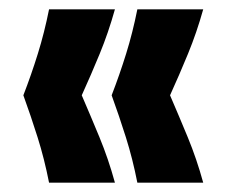

<svg xmlns="http://www.w3.org/2000/svg" viewBox="-20 -470 482 411"><path d="M85 -79Q75 -130 60.5 -176Q46 -222 30 -266Q47 -310 61 -355Q75 -400 85 -450H226Q212 -400 193.5 -355Q175 -310 155 -266Q174 -222 193 -176Q212 -130 226 -79ZM274 -79Q264 -130 249.5 -176Q235 -222 219 -266Q236 -310 250 -355Q264 -400 274 -450H415Q401 -400 382.5 -355Q364 -310 344 -266Q363 -222 382 -176Q401 -130 415 -79Z"/></svg>

Font: Bricolage Grotesque 48pt Bricolage Grotesque 48pt Regular
Style: Bold
Weight: 700
Designer: Mathieu Triay
Foundry: Atelier Triay
Version: Version 1.000; ttfautohint (v1.8.4.7-5d5b);gftools[0.9.32]